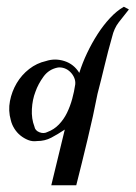

<svg xmlns="http://www.w3.org/2000/svg" viewBox="-20 -410 402 569"><path d="M362 -382Q346 -362 332 -344Q318 -326 312 -300Q300 -258 290 -216Q280 -174 269 -132Q263 -101 255.5 -66.5Q248 -32 239.5 3Q231 38 222.5 73Q214 108 206 139H132L172 -26Q151 -12 132 -2Q113 8 90 8Q76 10 63.5 5Q51 0 40.5 -8.5Q30 -17 22.5 -29Q15 -41 12 -54Q4 -82 9.5 -110.5Q15 -139 29.5 -163.5Q44 -188 66.5 -205.5Q89 -223 116 -229Q143 -238 171 -229Q199 -220 215 -194Q224 -223 238 -252.5Q252 -282 269 -308.5Q286 -335 306 -356.5Q326 -378 347 -390ZM152 -210Q125 -205 109 -183Q93 -161 85 -138Q76 -115 74.5 -86.5Q73 -58 82 -35Q84 -23 97 -18Q110 -13 121 -19Q140 -26 154.5 -41Q169 -56 178.5 -75.5Q188 -95 194 -117Q200 -139 203 -160Q204 -170 200 -179.5Q196 -189 188.5 -196.5Q181 -204 171.5 -207.5Q162 -211 152 -210Z"/></svg>

Font: Lucien Schoenschriftv CAT
Style: Regular
Weight: 400
Designer: Lucian Bernhard 1928
Foundry: CAT-Fonts Peter Wiegel
Version: Version 1.000